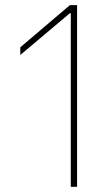

<svg xmlns="http://www.w3.org/2000/svg" viewBox="-20 -723 431 743"><path d="M58.6 -510.3V-540L250.5 -703.1V-671.9ZM271 -703.1V-671.9H250.5V-703.1ZM278.3 -703.1V0H253.9V-680.7V-703.1Z"/></svg>

Font: Wand UI Pro
Style: Regular
Weight: 400
Designer: Andreas Faust
Version: Version 1.003;FEAKit 1.0